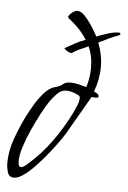

<svg xmlns="http://www.w3.org/2000/svg" viewBox="-53 -648 461 690"><g transform="rotate(5 177.5 -303.5)"><path d="M24 5Q5 5 0 -12.5Q-5 -30 -5 -45Q-5 -89 11.5 -134.5Q28 -180 47 -218Q56 -236 70.5 -260.5Q85 -285 103.5 -306Q122 -327 142 -332Q162 -337 170 -345Q178 -353 196 -353Q211 -353 225.5 -349.5Q240 -346 254 -342Q260 -360 262.5 -378Q265 -396 265 -412Q265 -456 249 -489Q248 -488 246 -487Q244 -486 242 -485Q230 -480 216 -473.5Q202 -467 191 -459H190Q184 -459 175.5 -464Q167 -469 164 -473L165 -475Q182 -485 200 -494.5Q218 -504 237 -511Q212 -551 169 -583Q165 -587 169.5 -593.5Q174 -600 182 -605.5Q190 -611 195 -612H199Q206 -612 212.5 -608Q219 -604 224 -599Q240 -582 252 -563.5Q264 -545 274 -526Q294 -534 317 -541Q340 -548 355 -547Q359 -547 359 -545Q361 -541 356 -538Q337 -531 319 -522.5Q301 -514 283 -505Q300 -462 300 -418Q300 -374 283 -328Q288 -327 294.5 -322.5Q301 -318 301 -312Q301 -308 296 -307.5Q291 -307 289 -307Q285 -307 282 -307.5Q279 -308 276 -308L205 -185Q198 -171 182 -148Q166 -125 145 -98.5Q124 -72 102 -48.5Q80 -25 59.5 -10Q39 5 24 5ZM45 -35Q51 -35 58 -40Q65 -45 69 -49Q116 -90 152.5 -141Q189 -192 216 -247Q221 -257 227.5 -273Q234 -289 234 -300Q234 -308 229 -310Q220 -315 207.5 -319Q195 -323 184 -323Q165 -323 150.5 -307.5Q136 -292 126 -278Q114 -260 98.5 -231Q83 -202 68.5 -169.5Q54 -137 44.5 -107Q35 -77 35 -56Q35 -51 36.5 -43Q38 -35 45 -35Z"/></g></svg>

Font: Moon Dance
Style: Regular
Weight: 400
Designer: Robert E. Leuschke
Foundry: Robert E. Leuschke
Version: Version 1.010; ttfautohint (v1.8.3)